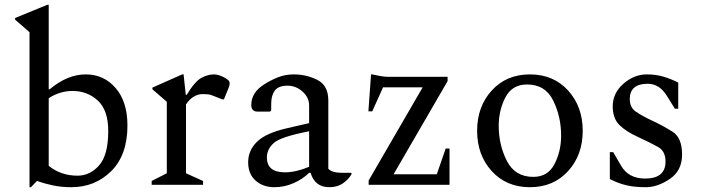

<svg xmlns="http://www.w3.org/2000/svg" viewBox="-20 -770 2930 800"><path d="M103 10V-636L43 -688V-695L177 -750H183V-398H187Q261 -460 337 -460Q413 -460 462 -403Q511 -346 511 -247Q511 -124 443.5 -57Q376 10 277 10Q236 10 200.5 2.5Q165 -5 134 -16L109 10ZM282 -391Q230 -391 183 -361V-79Q234 -38 303 -38Q355 -38 393 -81Q431 -124 431 -224Q431 -311 387.5 -351Q344 -391 282 -391Z M612 0V-16L675 -48V-346L615 -398V-405L739 -460H745L754 -375H758Q792 -431 819 -445.5Q846 -460 871 -460Q887 -460 907 -451Q918 -446 927.5 -439Q937 -432 937 -423Q937 -414 933 -405L913 -356H906L868 -371Q857 -376 846.5 -377Q836 -378 826 -378Q784 -378 755 -335V-48L826 -16V0Z M1123 10Q1076 10 1045 -17.5Q1014 -45 1014 -94Q1014 -143 1050.5 -179Q1087 -215 1173 -235L1268 -257V-330Q1268 -364 1240.5 -388.5Q1213 -413 1178 -413Q1140 -413 1125 -392.5Q1110 -372 1110 -338V-310L1105 -305H1053Q1027 -305 1027 -333Q1027 -384 1080 -418Q1108 -436 1138.5 -448Q1169 -460 1204 -460Q1257 -460 1302.5 -437Q1348 -414 1348 -351V-67Q1363 -50 1404 -50H1442L1445 -48V-45Q1433 -23 1409.5 -6.5Q1386 10 1352 10Q1292 10 1274 -50H1268Q1242 -24 1203.5 -7Q1165 10 1123 10ZM1092 -114Q1092 -52 1167 -52Q1213 -52 1268 -75V-223Q1149 -200 1120.5 -174Q1092 -148 1092 -114Z M1516 0V-18L1741 -406H1576L1531 -306H1515L1526 -460H1531Q1544 -457 1563 -453.5Q1582 -450 1594 -450H1845V-432L1620 -44H1800L1837 -151H1853V0Z M2188 10Q2090 10 2029 -57Q1968 -124 1968 -225Q1968 -326 2029 -393Q2090 -460 2188 -460Q2286 -460 2347 -393Q2408 -326 2408 -225Q2408 -124 2347 -57Q2286 10 2188 10ZM2202 -33Q2263 -33 2290.5 -86.5Q2318 -140 2318 -205Q2318 -284 2285 -351Q2252 -418 2176 -418Q2114 -418 2086 -364.5Q2058 -311 2058 -246Q2058 -166 2092 -99.5Q2126 -33 2202 -33Z M2671 10Q2624 10 2590 2Q2556 -6 2521 -24V-136H2535L2567 -81Q2598 -26 2668 -26Q2753 -26 2753 -97Q2753 -140 2722 -157.5Q2691 -175 2639 -199Q2588 -222 2560.5 -249.5Q2533 -277 2533 -327Q2533 -382 2577.5 -421Q2622 -460 2675 -460Q2712 -460 2743 -451Q2774 -442 2806 -426V-317H2792L2759 -370Q2728 -421 2679 -421Q2604 -421 2604 -357Q2604 -323 2628.5 -305.5Q2653 -288 2700 -266Q2743 -246 2782.5 -221Q2822 -196 2822 -126Q2822 -59 2771 -24.5Q2720 10 2671 10Z"/></svg>

Font: Spectral
Style: Regular
Weight: 400
Designer: Jean-Baptiste Levee
Foundry: Production Type
Version: Version 1.002